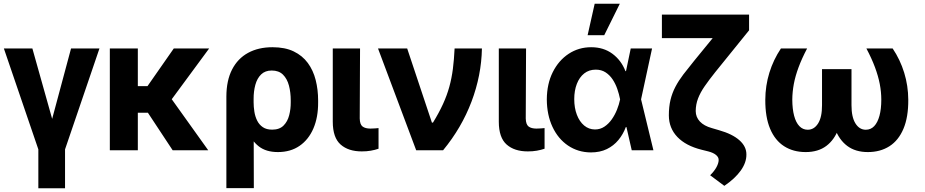

<svg xmlns="http://www.w3.org/2000/svg" viewBox="-20 -806 4960 1030"><path d="M0.8 -545.9H153.7L259.8 -168.4L361.1 -545.9H513.5L328.9 -4.7V204.1H185.7V-4.7Z M719.4 -545.9V0H569.2V-545.9ZM1101.9 -545.9 847.9 -201.2H693.3L675.3 -343.8H771.2L912.2 -545.9ZM906.2 0 761.6 -219.1 886.2 -294.9 1097 0Z M1194.4 203.1V-288.5Q1194.7 -374.2 1225 -433.2Q1255.3 -492.1 1310.8 -522.4Q1366.3 -552.7 1441.7 -552.7Q1508.9 -552.7 1555.6 -530.2Q1602.3 -507.6 1631.3 -468.2Q1660.3 -428.7 1673.4 -377Q1686.6 -325.3 1686.6 -266.8V-257Q1687.1 -176.9 1661.2 -116.8Q1635.3 -56.8 1586.9 -23.5Q1538.6 9.8 1470.8 9.8Q1407.4 9.8 1368.3 -20.8Q1329.1 -51.5 1307.3 -106.2Q1285.4 -160.9 1273.1 -233L1340.5 -257.8Q1340.5 -233 1344.6 -207.1Q1348.6 -181.2 1359.4 -159.3Q1370.2 -137.3 1389.8 -123.9Q1409.4 -110.5 1439.9 -110.5Q1479.3 -110.5 1501 -132.3Q1522.7 -154 1531.3 -187.7Q1540 -221.5 1539.7 -257V-266.8Q1539.7 -310.4 1530.1 -346.9Q1520.4 -383.4 1498.1 -405.6Q1475.8 -427.7 1437.6 -427.7Q1402.3 -427.7 1380.8 -406.7Q1359.3 -385.7 1349.8 -350.8Q1340.3 -315.9 1340.5 -274.2L1341.7 203.1Z M1765.2 -545.9H1911.5L1909.8 -170.5Q1910.5 -138.3 1925.1 -127.2Q1939.7 -116.2 1967.6 -116.2Q1981.7 -116.2 1992.1 -117.2Q2002.4 -118.2 2010.7 -118.9V-8.2Q1992.1 -1.6 1969 2.4Q1946 6.4 1920.7 6.2Q1849.3 6.4 1807.3 -30.6Q1765.3 -67.6 1765.2 -152.9Z M2212.6 0 2007.9 -545.9H2164.4L2297 -148.4H2302.8Q2335.3 -201.4 2356.5 -247.9Q2377.8 -294.4 2390.4 -340.2Q2403 -386 2409.5 -436.1Q2415.9 -486.1 2418.7 -545.9H2565.3Q2562.6 -401.3 2509.4 -260.7Q2456.2 -120.2 2357.1 0Z M2655.9 -545.9H2802.1L2800.4 -170.5Q2801.2 -138.3 2815.8 -127.2Q2830.4 -116.2 2858.2 -116.2Q2872.4 -116.2 2882.7 -117.2Q2893.1 -118.2 2901.4 -118.9V-8.2Q2882.7 -1.6 2859.7 2.4Q2836.6 6.4 2811.3 6.2Q2739.9 6.4 2697.9 -30.6Q2656 -67.6 2655.9 -152.9Z M3149.3 11.7Q3080.7 11 3027.3 -25.1Q2973.9 -61.3 2943.9 -125.3Q2913.9 -189.4 2913.4 -272.5Q2913.9 -355.9 2945.3 -418.8Q2976.8 -481.8 3030.6 -517.3Q3084.5 -552.7 3151.3 -552.7Q3217.7 -552.7 3265.1 -517.8Q3312.6 -482.8 3335.3 -424.4H3381.3L3418.7 -274.4L3485.3 0H3369L3306.3 -274.4Q3301 -301.5 3291.4 -329.2Q3281.8 -356.8 3266.4 -380.1Q3250.9 -403.3 3228.6 -417.9Q3206.3 -432.4 3175.9 -432.4Q3139.9 -432.4 3114.1 -412.1Q3088.3 -391.7 3074.5 -356Q3060.6 -320.3 3060.6 -273.8Q3060.6 -227.1 3074.7 -190.3Q3088.7 -153.6 3113.7 -132.7Q3138.8 -111.7 3171.6 -111.5Q3200 -111.5 3222.5 -126.6Q3245 -141.7 3262 -165.8Q3278.9 -189.9 3290 -217.9Q3301.1 -245.8 3306.3 -271.5L3363.6 -545.9H3478L3418.7 -271.5L3381.3 -124.2H3337.2Q3322.8 -85.5 3297.4 -54.8Q3272 -24 3235.4 -6.2Q3198.7 11.7 3149.3 11.7ZM3132.3 -617 3170.2 -785.9H3305L3221.4 -617Z M3906.3 -727.5H3998.5V-643.4L3816.7 -418.6Q3783.6 -377.1 3760.2 -343.3Q3736.8 -309.5 3724.7 -277.7Q3712.5 -246 3712.2 -210.2Q3712.5 -177.5 3734.7 -154Q3756.8 -130.5 3798.5 -118.9L3837 -107.6Q3908.8 -87.3 3946.7 -53.6Q3984.6 -19.9 3984.1 23Q3984.6 65.8 3953.8 109.1Q3922.9 152.3 3865.7 191L3789.7 134.2Q3813 110.9 3823.9 90.2Q3834.9 69.4 3835.3 53.1Q3836 38 3821.5 25.6Q3807 13.3 3780.2 6.4L3743.8 -2.7Q3659.1 -23.8 3613.7 -71.3Q3568.4 -118.8 3568.1 -186.9Q3568.1 -233.5 3577 -270.4Q3585.9 -307.2 3603.2 -340.2Q3620.4 -373.1 3645.8 -406.5Q3671.3 -439.8 3703.8 -479.7ZM3530.8 -727.5H3932.3V-601.4H3530.8Z M4169.3 -545.9H4309.8Q4281.4 -492.1 4264 -445Q4246.5 -397.9 4238.5 -355.3Q4230.6 -312.6 4230.3 -271.3Q4230.6 -221.3 4240.1 -185.1Q4249.7 -148.8 4268.2 -129.4Q4286.7 -110 4313.1 -110Q4347.5 -110 4368.8 -143.9Q4390.1 -177.8 4389.8 -242.2V-435.2H4500.2V-256.8Q4500.4 -176.2 4478.6 -116.2Q4456.7 -56.2 4412.9 -23.2Q4369 9.8 4302.1 9.8Q4235.5 9.8 4186.6 -21.5Q4137.6 -52.8 4111.3 -115.3Q4085 -177.7 4085.5 -270.9Q4085.8 -346.1 4107.4 -416Q4129 -485.8 4169.3 -545.9ZM4627.9 -545.9H4768.8Q4809.1 -485.8 4830.6 -416Q4852.1 -346.1 4852.5 -270.9Q4853.1 -177.7 4826.7 -115.3Q4800.3 -52.8 4751.4 -21.5Q4702.5 9.8 4635.5 9.8Q4569.1 9.8 4525.1 -23.2Q4481.2 -56.2 4459.3 -116.2Q4437.5 -176.2 4437.5 -256.8V-435.2H4547.9V-242.2Q4547.8 -177.8 4569.1 -143.9Q4590.4 -110 4624.6 -110Q4651.5 -110 4669.8 -129.4Q4688.2 -148.8 4698 -185.1Q4707.8 -221.3 4707.8 -271.3Q4707.8 -312.6 4699.6 -355.3Q4691.4 -397.9 4673.9 -445Q4656.4 -492.1 4627.9 -545.9Z"/></svg>

Font: Inter Tight
Style: Regular
Weight: 400
Designer: Rasmus Andersson
Foundry: rsms
Version: Version 3.002